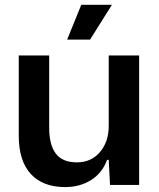

<svg xmlns="http://www.w3.org/2000/svg" viewBox="-20 -760 654 789"><path d="M248 8.8Q155.8 8.8 106.4 -45.2Q57.1 -99.1 57.1 -202.1V-532.2H182.1V-234.9Q182.1 -164.6 209.5 -128.7Q236.8 -92.8 295.9 -92.8Q355 -92.8 390.9 -135.3Q426.8 -177.7 426.8 -242.2V-532.2H551.8V0H432.1L426.8 -103H419.9Q400.9 -49.8 354.7 -20.5Q308.6 8.8 248 8.8ZM255.9 -597.2 314 -740.2H439.9L350.1 -597.2Z"/></svg>

Font: Lumene Sans
Style: Bold
Weight: 600
Designer: Deni Anggara
Version: Version 1.003;Glyphs 3.1.2 (3151)